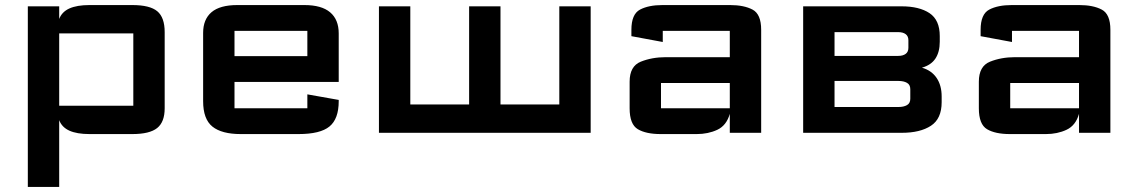

<svg xmlns="http://www.w3.org/2000/svg" viewBox="-20 -525 4492 759"><path d="M90 214V-500H214V-450Q224.5 -478 254.2 -491.5Q284 -505 334 -505H503Q572.5 -505 601.8 -480.5Q631 -456 631 -398V-97Q631 -42.5 601.2 -18.8Q571.5 5 503 5H334Q284 5 254.2 -8.5Q224.5 -22 214 -50V214ZM214 -107H507Q507 -107 507 -107Q507 -107 507 -107V-393Q507 -393 507 -393Q507 -393 507 -393H214Z M783 -125V-395Q783 -448.5 816.2 -476.8Q849.5 -505 918 -505H1183Q1251.5 -505 1285.2 -476.2Q1319 -447.5 1319 -393V-201H907V-97Q907 -97 907 -97Q907 -97 907 -97H1195Q1195 -97 1195 -97Q1195 -97 1195 -97V-152L1319 -130V-125Q1319 -55 1282.5 -25Q1246 5 1160 5H932Q856.5 5 819.8 -24.5Q783 -54 783 -125ZM907 -303H1195V-403Q1195 -403 1195 -403Q1195 -403 1195 -403H907Q907 -403 907 -403Q907 -403 907 -403Z M1478 0V-500H1602V-112H1834.5V-500H1958.5V-112H2191V-500H2315V0Z M2592 5Q2534 5 2501.5 -14.2Q2469 -33.5 2469 -97V-202Q2469 -263.5 2513.2 -281.2Q2557.5 -299 2612 -299H2865V-403Q2865 -403 2865 -403Q2865 -403 2865 -403H2600Q2600 -403 2600 -403Q2600 -403 2600 -403V-359L2476 -382V-407Q2476 -469 2510 -487Q2544 -505 2599 -505H2866Q2921 -505 2955 -487Q2989 -469 2989 -407V0H2865V-75Q2852 -29 2815.8 -12Q2779.5 5 2734 5ZM2593 -97Q2593 -97 2593 -97Q2593 -97 2593 -97H2865V-197H2593Q2593 -197 2593 -197Q2593 -197 2593 -197Z M3155 0V-500H3544Q3614 -500 3654.5 -473Q3695 -446 3695 -382.5V-360Q3695 -319.5 3677.8 -293.5Q3660.5 -267.5 3624.5 -257.5Q3662.5 -246.5 3682.5 -217Q3702.5 -187.5 3702.5 -143.5V-121Q3702.5 -55.5 3660 -27.8Q3617.5 0 3545 0ZM3279 -102H3531.5Q3552.5 -102 3565.5 -109.5Q3578.5 -117 3578.5 -134.5V-172.5Q3578.5 -190 3565.5 -197.5Q3552.5 -205 3531.5 -205H3279ZM3279 -304H3530.5Q3549.5 -304 3560.2 -312Q3571 -320 3571 -336V-366Q3571 -382 3560.2 -390Q3549.5 -398 3530.5 -398H3279Z M3972.5 5Q3914.5 5 3882 -14.2Q3849.5 -33.5 3849.5 -97V-202Q3849.5 -263.5 3893.8 -281.2Q3938 -299 3992.5 -299H4245.5V-403Q4245.5 -403 4245.5 -403Q4245.5 -403 4245.5 -403H3980.5Q3980.5 -403 3980.5 -403Q3980.5 -403 3980.5 -403V-359L3856.5 -382V-407Q3856.5 -469 3890.5 -487Q3924.5 -505 3979.5 -505H4246.5Q4301.5 -505 4335.5 -487Q4369.5 -469 4369.5 -407V0H4245.5V-75Q4232.5 -29 4196.2 -12Q4160 5 4114.5 5ZM3973.5 -97Q3973.5 -97 3973.5 -97Q3973.5 -97 3973.5 -97H4245.5V-197H3973.5Q3973.5 -197 3973.5 -197Q3973.5 -197 3973.5 -197Z"/></svg>

Font: Science Gothic
Style: Regular
Weight: 400
Designer: Thomas Phinney, Vassil Kateliev, Brandon Buerkle
Foundry: Font Detective LLC
Version: Version 1.018